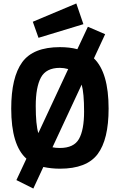

<svg xmlns="http://www.w3.org/2000/svg" viewBox="-20 -965 694 1112"><path d="M327 12Q278 12 231 2L173 127L75 78L133 -46Q45 -124 45 -336Q45 -517 108.5 -604.5Q172 -692 327 -692Q384 -692 428 -680L489 -810L589 -767L524 -627Q609 -545 609 -336Q609 -157 545.5 -72.5Q482 12 327 12ZM202 -194 375 -565Q350 -572 327 -572Q247 -572 217 -516Q187 -460 187 -351.5Q187 -243 202 -194ZM327 -108Q408 -108 437.5 -160.5Q467 -213 467 -319Q467 -425 453 -475L284 -112Q301 -108 327 -108ZM170 -839 422 -945 463 -825 203 -746Z"/></svg>

Font: Titillium Web
Style: Bold
Weight: 700
Version: Version 1.001;PS 57.000;hotconv 1.0.70;makeotf.lib2.5.55311